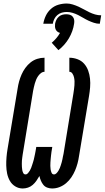

<svg xmlns="http://www.w3.org/2000/svg" viewBox="-20 -1063 595 1091"><path d="M276 8Q262 8 248.5 3Q235 -2 226.5 -12.5Q218 -23 212.5 -36Q207 -49 204 -63Q196 -49 187 -36Q178 -23 166 -12.5Q154 -2 139 3Q124 8 109 8Q86 8 66.5 -4Q47 -16 36 -35.5Q25 -55 20.5 -77Q16 -99 15.5 -122.5Q15 -146 17 -170Q19 -194 23 -217L80 -559Q83 -580 88.5 -600Q94 -620 102.5 -639.5Q111 -659 124 -677Q137 -695 154 -708.5Q171 -722 191.5 -728.5Q212 -735 233 -735V-655Q222 -655 212.5 -647.5Q203 -640 196.5 -630.5Q190 -621 185.5 -610.5Q181 -600 178 -589Q175 -578 172.5 -567.5Q170 -557 168 -546L112 -204Q110 -195 109 -186Q108 -177 106.5 -168Q105 -159 104.5 -150Q104 -141 104 -132Q104 -123 104.5 -114Q105 -105 106.5 -96.5Q108 -88 112 -80Q116 -72 125 -72Q133 -72 139 -79Q145 -86 149.5 -93.5Q154 -101 157 -109Q160 -117 162.5 -125Q165 -133 167.5 -140.5Q170 -148 172 -156Q174 -164 175.5 -172Q177 -180 179 -188Q181 -196 182 -204Q183 -212 185 -221L186 -228H277L276 -221Q274 -210 272.5 -200Q271 -190 270 -180Q269 -170 268 -160Q267 -150 266.5 -140Q266 -130 266 -120Q266 -110 267.5 -100.5Q269 -91 273 -81.5Q277 -72 287 -72Q295 -72 301.5 -79Q308 -86 312.5 -93.5Q317 -101 320 -108.5Q323 -116 325.5 -124Q328 -132 330.5 -140.5Q333 -149 334.5 -157Q336 -165 337.5 -173Q339 -181 341 -189L397 -531Q399 -543 400.5 -555Q402 -567 403 -578.5Q404 -590 403.5 -601.5Q403 -613 400.5 -624Q398 -635 391.5 -645Q385 -655 374 -655V-735Q398 -735 420.5 -726.5Q443 -718 458 -701Q473 -684 481 -662Q489 -640 491.5 -616Q494 -592 492 -567Q490 -542 486 -518L429 -176Q426 -155 420.5 -134.5Q415 -114 406.5 -94Q398 -74 385.5 -55.5Q373 -37 356 -22.5Q339 -8 318.5 0Q298 8 276 8ZM280 -928H226Q230 -952 240.5 -974Q251 -996 269.5 -1012.5Q288 -1029 311.5 -1036Q335 -1043 359 -1043Q376 -1043 393.5 -1037.5Q411 -1032 426.5 -1025Q442 -1018 457 -1009.5Q472 -1001 487.5 -993.5Q503 -986 520 -981Q537 -976 555 -976L547 -928Q530 -928 513.5 -933.5Q497 -939 482 -946Q467 -953 453 -961.5Q439 -970 424 -977.5Q409 -985 392.5 -990Q376 -995 359 -995Q345 -995 331 -991Q317 -987 306 -977.5Q295 -968 288.5 -955Q282 -942 280 -928ZM312 -778 274 -820Q288 -832 300 -846Q312 -860 321 -876Q313 -878 306.5 -883Q300 -888 296.5 -895.5Q293 -903 292.5 -911Q292 -919 293 -928Q295 -939 300 -949.5Q305 -960 314 -968Q323 -976 334 -979Q345 -982 356 -982Q367 -982 377 -979Q387 -976 393.5 -968Q400 -960 401.5 -949.5Q403 -939 401 -928Q398 -907 390.5 -886Q383 -865 371.5 -845.5Q360 -826 345 -809Q330 -792 312 -778Z"/></svg>

Font: Iosevka Curly Slab MdObl
Style: Regular
Weight: 500
Italic angle: -9°
Monospace: yes
Designer: Belleve Invis
Foundry: Belleve Invis
Version: Version 11.0.0; ttfautohint (v1.8.3)